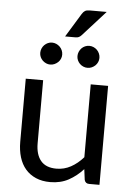

<svg xmlns="http://www.w3.org/2000/svg" viewBox="-59 -926 677 979"><g transform="rotate(5 279.0 -437.0)"><path d="M487 -506.5V0H434Q415 0 410 -18.5L403 -73Q370 -36.5 329 -14.2Q288 8 235 8Q193.5 8 161.8 -5.8Q130 -19.5 108.5 -44.5Q87 -69.5 76.2 -105Q65.5 -140.5 65.5 -183.5V-506.5H154.5V-183.5Q154.5 -126 180.8 -94.5Q207 -63 261 -63Q300.5 -63 334.8 -81.8Q369 -100.5 398 -133.5V-506.5ZM447 -881.5 330.5 -752.5Q323.5 -745 316.8 -741.8Q310 -738.5 299.5 -738.5H246.5L320.5 -859.5Q327.5 -871 335.8 -876.2Q344 -881.5 360 -881.5ZM240 -644.5Q240 -633 235.5 -623Q231 -613 223 -605.5Q215 -598 204.8 -593.5Q194.5 -589 183 -589Q172 -589 162 -593.5Q152 -598 144.2 -605.5Q136.5 -613 132 -623Q127.5 -633 127.5 -644.5Q127.5 -656 132 -666.5Q136.5 -677 144.2 -684.8Q152 -692.5 162 -697Q172 -701.5 183 -701.5Q194.5 -701.5 204.8 -697Q215 -692.5 223 -684.8Q231 -677 235.5 -666.5Q240 -656 240 -644.5ZM430.5 -644.5Q430.5 -633 426 -623Q421.5 -613 413.8 -605.5Q406 -598 395.8 -593.5Q385.5 -589 374 -589Q362.5 -589 352.2 -593.5Q342 -598 334.5 -605.5Q327 -613 322.5 -623Q318 -633 318 -644.5Q318 -656 322.5 -666.5Q327 -677 334.5 -684.8Q342 -692.5 352.2 -697Q362.5 -701.5 374 -701.5Q385.5 -701.5 395.8 -697Q406 -692.5 413.8 -684.8Q421.5 -677 426 -666.5Q430.5 -656 430.5 -644.5Z"/></g></svg>

Font: Lato-Regular
Style: Regular
Weight: 400
Designer: Lukasz Dziedzic with Adam Twardoch and Botio Nikoltchev
Foundry: tyPoland Lukasz Dziedzic
Version: Version 2.015; 2015-08-06; http://www.latofonts.com/